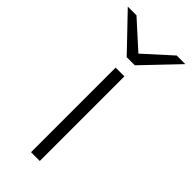

<svg xmlns="http://www.w3.org/2000/svg" viewBox="-285 -776 820 820"><g transform="rotate(45 125.0 -366.0)"><path d="M98.5 0V-511H151.5V0ZM100.5 -576 -49 -732H3.5L125 -622L246.5 -732H298.5L149.5 -576Z"/></g></svg>

Font: Overpass ExtraLight
Style: Regular
Weight: 250
Designer: Delve Withrington, Dave Bailey, Thomas Jockin
Foundry: Delve Fonts LLC
Version: Version 4.000